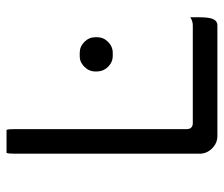

<svg xmlns="http://www.w3.org/2000/svg" viewBox="-70 -638 701 602"><g transform="rotate(-90 281.0 -336.5)"><path d="M407.2 -334H417Q436.5 -334 451.2 -348.6Q465.8 -363.3 465.8 -382.8V-388.7Q465.8 -408.2 451.2 -422.9Q436.5 -437.5 417 -437.5H407.2Q399.9 -437.5 395.5 -436.3Q391.1 -435.1 388.9 -434.1Q386.7 -433.1 384.8 -431.9Q382.8 -430.7 380.9 -429.2Q377 -426.8 373 -422.9Q358.4 -408.2 358.4 -388.7V-382.8Q358.9 -362.8 373 -348.6Q387.7 -334 407.2 -334ZM103 -667Q100.6 -660.6 100.6 -641.6V-61.5Q100.6 -39.1 117.2 -22.5Q133.8 -5.9 156.2 -5.9H502.9Q511.7 -5.9 517.1 -11.2Q528.3 -22.5 528.3 -57.6V-90.8Q516.1 -83 502.9 -83H196.3Q187.5 -83 182.6 -87.9Q177.7 -92.8 177.7 -101.6V-641.6Q177.7 -660.6 175.3 -667Z"/></g></svg>

Font: YuPearl-Light
Style: Light
Weight: 300
Designer: Max Yao
Foundry: Max-Everyday
Version: Version 1.011; ttfautohint (v1.8.3)